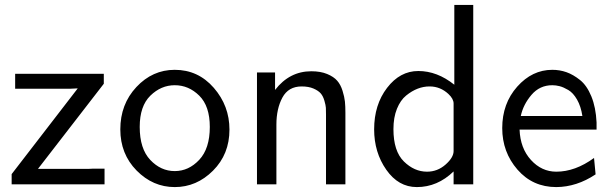

<svg xmlns="http://www.w3.org/2000/svg" viewBox="-20 -742 2452 773"><path d="M26.9 0V-41L293 -386.2L263.2 -384.8H41V-444.8H397.9V-404.8L132.8 -62H334L355 -63H400.9V0Z M464.4 -221.2Q464.4 -322.3 529.1 -391.6Q593.8 -460.9 683.6 -460.9Q777.8 -460.9 840.8 -388.4Q903.8 -315.9 903.8 -220.2Q903.8 -121.1 837.6 -54.9Q771.5 11.2 683.6 11.2Q595.7 11.2 530 -55.4Q464.4 -122.1 464.4 -221.2ZM542.5 -231Q542.5 -143.1 585 -98.1Q627.4 -53.2 683.6 -53.2Q739.7 -53.2 782.2 -98.6Q824.7 -144 824.7 -231Q824.7 -314.9 782.2 -356.9Q739.7 -398.9 683.6 -398.9Q628.4 -398.9 585.4 -356.9Q542.5 -314.9 542.5 -231Z M1014.6 0V-450.2H1087.4V-379.9Q1145.5 -455.1 1233.4 -455.1Q1270.5 -455.1 1297.1 -444.1Q1323.7 -433.1 1337.6 -417Q1351.6 -400.9 1359.1 -376.5Q1366.7 -352.1 1368.7 -333Q1370.6 -314 1370.6 -288.1V0H1292.5V-280.8Q1292.5 -297.9 1292 -307.9Q1291.5 -317.9 1286.1 -336.4Q1280.8 -355 1271.2 -366Q1261.7 -377 1242.2 -385.5Q1222.7 -394 1194.3 -394Q1141.1 -394 1116.9 -349.1Q1092.8 -304.2 1092.8 -240.2V0Z M1486.3 -221.2Q1486.3 -320.3 1538.3 -388.2Q1590.3 -456.1 1664.1 -456.1Q1740.2 -456.1 1809.1 -400.9V-722.2H1885.3V0H1806.2V-51.8Q1741.2 11.2 1658.2 11.2Q1584 11.2 1535.2 -58.6Q1486.3 -128.4 1486.3 -221.2ZM1564 -222.2Q1564 -133.3 1606 -92Q1647.9 -50.8 1699.2 -50.8Q1741.2 -50.8 1773.7 -79.3Q1806.2 -107.9 1806.2 -133.8V-325.2Q1806.2 -344.2 1785.2 -363.8Q1752.9 -393.6 1710.9 -394H1709Q1685.1 -394 1661.6 -385Q1638.2 -376 1615.2 -357.4Q1592.3 -338.9 1578.1 -304Q1564 -269 1564 -222.2Z M2002 -226.1Q2002 -325.2 2062.3 -393.1Q2122.6 -460.9 2203.6 -460.9Q2233.4 -460.9 2260.5 -451.4Q2287.6 -441.9 2315.2 -419.9Q2342.8 -397.9 2360.8 -354Q2378.9 -310.1 2381.8 -249V-220.2H2071.8Q2074.7 -145 2117.7 -97.9Q2160.6 -50.8 2219.7 -50.8Q2295.9 -50.8 2371.6 -106L2377.9 -40Q2301.8 10.7 2219.7 11.2Q2124.5 11.2 2063.2 -59.3Q2002 -129.9 2002 -226.1ZM2076.7 -274.9H2324.7Q2318.8 -314 2303.2 -341.1Q2287.6 -368.2 2268.1 -379.6Q2248.5 -391.1 2233.2 -395Q2217.8 -398.9 2203.6 -398.9Q2152.8 -398.9 2119.6 -359.9Q2086.4 -320.8 2076.7 -274.9Z"/></svg>

Font: CMU Sans Serif
Style: Medium
Weight: 500
Version: Version 0.7.0